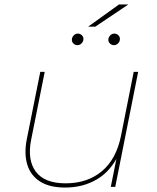

<svg xmlns="http://www.w3.org/2000/svg" viewBox="-20 -840 704 863"><path d="M273 3Q202 3 159.5 -24.5Q117 -52 102.5 -100.5Q88 -149 100 -212L161 -517H181L120 -212Q102 -121 141 -68.5Q180 -16 275 -16Q373 -16 438 -70.5Q503 -125 524 -230L581 -517H601L498 0H478L508 -150L518 -155Q481 -73 417.5 -35Q354 3 273 3ZM492 -637Q482 -637 474.5 -644Q467 -651 467 -661Q467 -672 475 -680.5Q483 -689 494 -689Q504 -689 511.5 -682Q519 -675 519 -665Q519 -654 511 -645.5Q503 -637 492 -637ZM328 -637Q318 -637 310.5 -644Q303 -651 303 -661Q303 -672 311 -680.5Q319 -689 330 -689Q340 -689 347.5 -682Q355 -675 355 -665Q355 -654 347 -645.5Q339 -637 328 -637ZM376 -720 515 -820H557L408 -720Z"/></svg>

Font: Montserrat Thin Thin
Style: Italic
Weight: 250
Italic angle: -11.3°
Version: Version 9.000